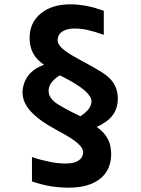

<svg xmlns="http://www.w3.org/2000/svg" viewBox="-20 -762 642 877"><path d="M293.9 95.2Q274.9 95.2 252.2 93.5Q229.5 91.8 209.5 88.4Q189.5 85 167.7 79.3Q146 73.7 126 66.9V-44.9Q147.9 -37.1 167.5 -32Q187 -26.9 207 -22.9Q226.1 -19 243.9 -17.1Q261.7 -15.1 278.8 -15.1Q301.3 -15.1 315.7 -18.8Q330.1 -22.5 339.8 -29.3Q349.6 -36.1 354.7 -45.9Q359.9 -55.7 359.9 -65.4Q359.9 -75.7 354 -85.7Q348.1 -95.7 335.7 -106.9Q323.2 -118.2 303.5 -130.9Q283.7 -143.6 255.4 -159.2L237.3 -168.9Q196.8 -190.9 167.7 -211.9Q138.7 -232.9 119.9 -253.9Q101.1 -274.9 92 -296.1Q83 -317.4 83 -339.8Q83 -358.4 89.4 -378.7Q95.7 -398.9 108.4 -416Q120.1 -431.6 138.4 -444.6Q156.7 -457.5 181.2 -465.8Q146 -490.2 130.9 -519.5Q115.2 -549.3 115.2 -588.4Q115.2 -658.2 166 -700.2Q216.8 -742.2 301.3 -742.2Q336.4 -742.2 375.5 -734.9Q396.5 -731 415.5 -725.3Q434.6 -719.7 454.1 -712.9V-603Q412.1 -617.7 380.4 -625Q365.2 -628.4 349.4 -630.1Q333.5 -631.8 320.8 -631.8Q285.2 -631.8 264.2 -617.7Q252.9 -609.9 248 -599.9Q243.2 -589.8 243.2 -580.1Q243.2 -568.8 249.3 -558.6Q255.4 -548.3 267.6 -537.8Q279.8 -527.3 298.3 -515.6Q316.9 -503.9 342.3 -490.2Q346.7 -487.8 348.6 -486.8Q350.6 -485.8 351.6 -485.4Q352.5 -484.9 353 -484.6Q353.5 -484.4 356 -482.9Q383.8 -467.8 404.8 -456.1Q425.8 -444.3 441.7 -434.3Q457.5 -424.3 469 -414.8Q480.5 -405.3 489.3 -395Q518.1 -360.4 518.1 -311.5Q518.1 -267.6 495.1 -236.3Q472.2 -205.1 421.9 -182.1Q456.1 -158.2 472.2 -127.9Q487.8 -98.1 487.8 -57.6Q487.8 -22.9 475.3 5.6Q462.9 34.2 437 54.7Q412.6 74.2 377 84.7Q341.3 95.2 293.9 95.2ZM347.2 -231Q360.4 -239.3 370.6 -248.8Q380.9 -258.3 386.2 -265.6Q392.1 -273.9 395 -283.2Q397.9 -292.5 397.9 -299.3Q397.9 -321.8 365.2 -349.9Q332.5 -377.9 268.6 -410.2L252.9 -418Q226.6 -400.9 214.4 -383.8Q202.1 -366.7 202.1 -347.7Q202.1 -320.3 226.1 -299.3Q231.9 -293.9 241.2 -287.8Q250.5 -281.7 264.9 -273.4Q279.3 -265.1 299.3 -254.6Q319.3 -244.1 347.2 -231Z"/></svg>

Font: Hack
Style: Bold
Weight: 700
Monospace: yes
Designer: Christopher Simpkins
Foundry: Christopher Simpkins
Version: Version 2.017